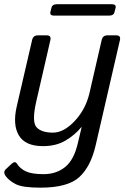

<svg xmlns="http://www.w3.org/2000/svg" viewBox="-27 -679 598 903"><path d="M228 -605.5Q206.1 -605.5 210 -622.6L214.8 -642.1Q218.8 -659.2 240.7 -659.2H498.5Q520.5 -659.2 516.6 -642.1L511.7 -622.6Q507.8 -605.5 485.8 -605.5ZM51.8 -178.7 124 -490.7Q128.9 -512.7 150.9 -512.7H192.9Q214.8 -512.7 210 -490.7L143.6 -202.1Q121.6 -106 144.8 -80.6Q168 -55.2 221.7 -55.2Q273.4 -55.2 325 -110.6Q376.5 -166 394 -242.2L451.2 -490.7Q456.1 -512.7 478 -512.7H520Q542 -512.7 537.1 -490.7L422.9 4.4Q399.9 104.5 345.7 154.1Q291.5 203.6 163.1 203.6Q79.6 203.6 47.9 187.5Q16.1 171.4 0 149.4Q-14.2 129.9 1 116.2L28.3 90.8Q43.9 76.7 52.7 90.8Q67.4 114.3 95.2 127.2Q123 140.1 178.2 140.1Q237.3 140.1 279.1 106.7Q320.8 73.2 338.9 -4.9Q350.1 -54.7 356.9 -80.6H355Q326.2 -44.9 281.7 -18.3Q237.3 8.3 175.3 8.3Q92.3 8.3 62 -41.7Q31.7 -91.8 51.8 -178.7Z"/></svg>

Font: Istok
Style: Italic
Weight: 500
Italic angle: -13°
Designer: Andrey V. Panov
Foundry: Andrey V. Panov
Version: Version 1.0.3